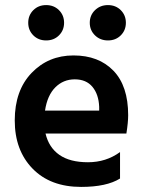

<svg xmlns="http://www.w3.org/2000/svg" viewBox="-20 -730 569 755"><path d="M161.5 -710Q192 -710 212 -690Q232 -670 232 -640.5Q232 -611 212 -591Q192 -571 161.5 -571Q131 -571 111 -591Q91 -611 91 -640.5Q91 -670 111 -690Q131 -710 161.5 -710ZM404.5 -710Q435 -710 455 -690Q475 -670 475 -640.5Q475 -611 455 -591Q435 -571 404.5 -571Q374 -571 353.5 -591Q333 -611 333 -640.5Q333 -670 353.5 -690Q374 -710 404.5 -710ZM157 -295H370V-310Q368 -359 343.5 -388.5Q319 -418 274 -418Q229 -418 197.5 -386.5Q166 -355 157 -295ZM299 5Q178 5 108 -67Q38 -139 38 -256.5Q38 -374 104 -443Q170 -512 269 -512Q368 -512 426 -452Q484 -392 484 -277Q484 -249 477 -205H159Q172 -150 213.5 -121Q255 -92 326 -92Q397 -92 452 -132V-28Q399 5 299 5Z"/></svg>

Font: Hind Mysuru SemiBold
Style: Regular
Weight: 600
Designer: Manushi Parikh, Hitesh Malaviya
Foundry: Indian Type Foundry
Version: Version 0.703;PS 1.0;hotconv 1.0.86;makeotf.lib2.5.63406